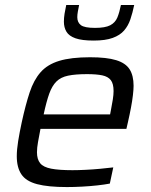

<svg xmlns="http://www.w3.org/2000/svg" viewBox="-20 -750 611 778"><path d="M251.2 8Q175 8 130.3 -3.8Q85.5 -15.6 66.8 -43.4Q48 -71.2 48 -117Q48 -143.5 53.5 -177.8Q59 -212.1 68 -254Q83.5 -325.2 100.1 -375.4Q116.7 -425.7 144.4 -457.2Q172.1 -488.8 220 -503.4Q267.9 -518 345 -518Q412.7 -518 451 -506.1Q489.3 -494.3 505.3 -469Q521.3 -443.7 521.3 -402.3Q521.3 -387.8 518.6 -364.4Q515.9 -340.9 510.6 -313.2Q505.4 -285.4 498.4 -254.9L492.2 -227.8H144Q138.1 -197.6 134 -174.2Q129.8 -150.8 129.8 -133.2Q129.8 -104.3 142.9 -88.4Q156 -72.5 187.6 -66.5Q219.1 -60.4 273.7 -60.4Q298 -60.4 327.3 -61.9Q356.6 -63.3 386.1 -66.1Q415.5 -68.8 439 -71.7L425 -6.1Q404.2 -2.1 374.7 1.2Q345.3 4.5 313 6.2Q280.8 8 251.2 8ZM156.9 -286.4H426.1L429 -301.4Q433.9 -326.8 437.1 -346.6Q440.2 -366.3 440.2 -381Q440.2 -410.8 429 -425.3Q417.7 -439.8 394.2 -444.7Q370.7 -449.6 332.9 -449.6Q285.5 -449.6 255.9 -443.4Q226.4 -437.3 208.8 -419.9Q191.1 -402.5 179.6 -370.6Q168.1 -338.6 156.9 -286.4ZM359.5 -585.6Q312 -585.6 285.7 -594.9Q259.5 -604.2 249.2 -621.6Q238.9 -638.9 238.9 -662.1Q238.9 -677.6 241.6 -694.5Q244.4 -711.4 248.4 -729.8H300.6Q297.6 -715.2 295.4 -702.9Q293.2 -690.6 293.2 -680.3Q293.2 -659.2 307.8 -648.1Q322.4 -637 364.9 -637Q406.3 -637 426.6 -647.6Q446.8 -658.2 455.5 -679Q464.1 -699.9 470 -729.8H523.8Q517.3 -698.3 508.4 -672Q499.6 -645.7 482.9 -626.4Q466.2 -607.1 436.7 -596.4Q407.3 -585.6 359.5 -585.6Z"/></svg>

Font: Saira Thin
Style: Italic
Weight: 100
Italic angle: -12°
Designer: Hector Gatti with collaboration of the Omnibus-Type team
Foundry: Omnibus-Type
Version: Version 1.101